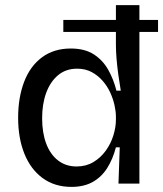

<svg xmlns="http://www.w3.org/2000/svg" viewBox="-20 -719 639 752"><path d="M228 -641H599V-594H228ZM260 13Q194 13 147 -21.5Q100 -56 75.5 -117Q51 -178 51 -258Q51 -337 74.5 -398.5Q98 -460 144.5 -494.5Q191 -529 257 -529Q312 -529 347.5 -506Q383 -483 404 -445.5Q425 -408 436 -364H453Q448 -394 443.5 -426Q439 -458 436.5 -488.5Q434 -519 434 -543V-699H526V-253V0H444L449 -142H434Q422 -96 400 -61Q378 -26 343.5 -6.5Q309 13 260 13ZM280 -67Q317 -67 345.5 -84Q374 -101 394 -128.5Q414 -156 424 -188.5Q434 -221 434 -250V-262Q434 -282 428.5 -307Q423 -332 411.5 -357Q400 -382 381.5 -403Q363 -424 338.5 -437Q314 -450 282 -450Q238 -450 207.5 -424.5Q177 -399 161 -355.5Q145 -312 145 -256Q145 -199 161 -156.5Q177 -114 207.5 -90.5Q238 -67 280 -67Z"/></svg>

Font: Bricolage Grotesque 20pt
Style: Regular
Weight: 400
Version: Version 1.001;gftools[0.9.33.dev8+g029e19f]